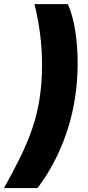

<svg xmlns="http://www.w3.org/2000/svg" viewBox="-68 -785 436 948"><path d="M-48.3 143.6Q-2 61 33 -10.5Q67.9 -82 91.1 -149.9Q114.3 -217.8 126 -289.1Q139.2 -370.1 139.6 -454.1Q140.1 -538.1 129.9 -617.4Q119.6 -696.8 102.1 -764.6H267.1Q291.5 -710 303.7 -631.6Q315.9 -553.2 315.4 -464.6Q314.9 -376 300.3 -289.1Q280.8 -170.4 234.1 -60.1Q187.5 50.3 117.2 143.6Z"/></svg>

Font: Inter Display Extra Bold
Style: Italic
Weight: 800
Italic angle: -9.39999°
Designer: Rasmus Andersson
Foundry: rsms
Version: Version 4.000;git-4fc901f